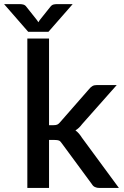

<svg xmlns="http://www.w3.org/2000/svg" viewBox="-70 -931 612 951"><path d="M65.4 -740.2H172.9V-311H195.8Q207 -311 213.9 -314Q221.2 -317.4 228.5 -326.7L371.6 -490.2Q378.4 -499 388.2 -504.9Q396.5 -509.8 411.1 -509.8H508.3L336.4 -315.9Q321.8 -295.9 303.7 -285.2Q311.5 -279.8 320.8 -269.5Q330.1 -258.3 335.4 -249.5L519 0H422.9Q409.7 0 400.9 -4.4Q391.6 -7.8 384.3 -20L236.8 -220.2Q229.5 -231.4 222.2 -234.9Q214.8 -237.8 199.7 -237.8H172.9V0H65.4ZM211.9 -910.6H290L169.9 -773.4H69.8L-49.8 -910.6H27.8Q36.1 -910.6 44.4 -908.7Q54.7 -906.2 61 -897L113.3 -831.1L120.1 -820.8L126.5 -831.1L178.7 -896.5Q186.5 -906.7 195.3 -908.7Q203.6 -910.6 211.9 -910.6Z"/></svg>

Font: Lato-SemiBold
Style: Regular
Weight: 500
Designer: Lukasz Dziedzic with Adam Twardoch and Botio Nikoltchev
Foundry: tyPoland Lukasz Dziedzic
Version: ""